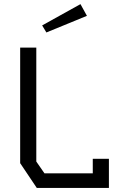

<svg xmlns="http://www.w3.org/2000/svg" viewBox="-20 -932 640 952"><path d="M80 -696V-123L162.5 0H520V-144.5H440V-72.5H200.5L160 -131V-696ZM379 -911.5 189 -806 210 -771 411 -853.5Z"/></svg>

Font: Kode
Style: Regular
Weight: 400
Monospace: yes
Designer: Isa Ozler
Foundry: Kadena LLC
Version: Version 1.000;gftools[0.9.28]